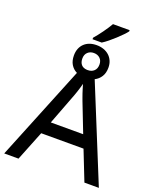

<svg xmlns="http://www.w3.org/2000/svg" viewBox="-171 -1059 950 1159"><g transform="rotate(20 304.0 -479.0)"><path d="M414.1 -701.2Q414.1 -667 399.4 -643.6Q384.8 -620.1 359.9 -607.9L607.9 0H515.1L439.9 -190.9H168L91.8 0H0L246.1 -606.9Q221.2 -619.1 207 -642.6Q192.9 -666 192.9 -700.2Q192.9 -725.1 200.7 -744.4Q208.5 -763.7 222.9 -777.3Q237.3 -791 257.3 -798.1Q277.3 -805.2 301.8 -805.2Q325.7 -805.2 346.2 -798.1Q366.7 -791 381.8 -777.6Q397 -764.2 405.5 -744.9Q414.1 -725.6 414.1 -701.2ZM408.2 -272 335.9 -458Q333 -465.8 328.9 -477.1Q324.7 -488.3 320.3 -501.5Q315.9 -514.6 311.5 -529.1Q307.1 -543.5 303.2 -557.1Q299.8 -543.5 295.4 -528.8Q291 -514.2 286.6 -501Q282.2 -487.8 278.1 -476.6Q273.9 -465.3 271 -458L200.2 -272ZM265.1 -839.8Q275.4 -851.6 287.1 -866.5Q298.8 -881.3 310.3 -897.2Q321.8 -913.1 332 -928.7Q342.3 -944.3 350.1 -958H457V-950.2Q449.2 -939.5 433.8 -923.6Q418.5 -907.7 399.7 -890.4Q380.9 -873 361.1 -856.9Q341.3 -840.8 324.2 -830.1H265.1ZM356.9 -700.2Q356.9 -725.6 341.6 -740.2Q326.2 -754.9 301.8 -754.9Q277.8 -754.9 262.5 -740.2Q247.1 -725.6 247.1 -700.2Q247.1 -675.3 259.5 -660.9Q272 -646.5 295.9 -645H301.8Q326.2 -645 341.6 -659.7Q356.9 -674.3 356.9 -700.2Z"/></g></svg>

Font: Droid Sans
Style: Regular
Weight: 400
Foundry: Ascender Corporation
Version: Version 1.00 build 114